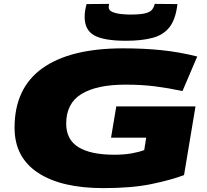

<svg xmlns="http://www.w3.org/2000/svg" viewBox="-20 -959 1065 989"><path d="M512 10Q295 10 175 -69.5Q55 -149 55 -301Q55 -505 198.5 -607.5Q342 -710 614 -710Q721 -710 812.5 -700.5Q904 -691 996 -668L920 -490Q850 -505 780.5 -514Q711 -523 626 -523Q479 -523 400 -475Q321 -427 321 -322Q321 -240 384 -201Q447 -162 568 -162Q620 -162 658.5 -169Q697 -176 723 -186L733 -250H552L579 -411H987L928 -57Q861 -32 760.5 -11Q660 10 512 10ZM629 -749Q516 -749 466 -776.5Q416 -804 416 -872Q416 -903 426 -938L542 -939Q541 -933 540.5 -928.5Q540 -924 540 -922Q540 -905 560 -897Q580 -889 605.5 -886.5Q631 -884 650 -884Q703 -884 728.5 -890.5Q754 -897 763.5 -909.5Q773 -922 777 -939L894 -938Q885 -860 853.5 -819.5Q822 -779 766 -764Q710 -749 629 -749Z"/></svg>

Font: Georama ExtraExtended ExtraBold
Style: Italic
Weight: 800
Width: 8
Italic angle: -9°
Designer: Jean-Baptiste Levee
Foundry: Production Type
Version: Version 1.000